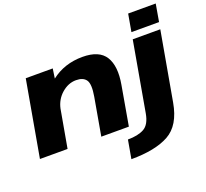

<svg xmlns="http://www.w3.org/2000/svg" viewBox="-164 -977 1509 1404"><g transform="rotate(-20 590.0 -274.5)"><path d="M-1.5 0 103 -590.5H313L302 -515.5Q404.5 -595.5 545 -595.5Q675 -595.5 721.8 -520Q768.5 -444.5 744 -306L690.5 0H476L527.5 -293Q543.5 -386 521 -418.8Q498.5 -451.5 442.5 -451.5Q381.5 -451.5 329 -405Q280.5 -361.5 266 -295.5L213.5 0ZM626.5 230 652 86Q731 86 778.2 60Q825.5 34 840 -49.5L935.5 -590.5H1150L1055 -55.5Q1025.5 113.5 919 171.8Q812.5 230 626.5 230ZM968.5 -779H1183L1159.5 -643H944.5Z"/></g></svg>

Font: Anybody ExtraExpanded ExtraBold
Style: Italic
Weight: 800
Width: 8
Italic angle: -10°
Designer: Tyler Finck
Foundry: Etcetera Type Company
Version: Version 1.010; ttfautohint (v1.8.3) -l 8 -r 50 -G 200 -x 14 